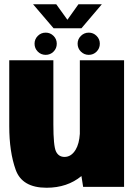

<svg xmlns="http://www.w3.org/2000/svg" viewBox="-20 -879 638 903"><path d="M371 0 363 -51Q296.5 4 199 4Q84 4 53.8 -80.5Q23.5 -165 23.5 -285.5V-595.5H231V-294Q231 -193 243.2 -167Q255.5 -141 283.5 -141Q315 -141 335.5 -174.5Q352.5 -202.5 355.5 -249.5V-595.5H563.5V0ZM195 -621Q173 -621 157.8 -636.2Q142.5 -651.5 142.5 -673.5Q142.5 -695 157.8 -710.2Q173 -725.5 195 -725.5Q216.5 -725.5 231.8 -710.2Q247 -695 247 -673.5Q247 -651.5 231.8 -636.2Q216.5 -621 195 -621ZM397.5 -621Q376 -621 360.5 -636.2Q345 -651.5 345 -673.5Q345 -695 360.5 -710.2Q376 -725.5 397.5 -725.5Q419 -725.5 434.2 -710.2Q449.5 -695 449.5 -673.5Q449.5 -651.5 434.2 -636.2Q419 -621 397.5 -621ZM232 -746 135.5 -859H244.5L297 -786L349 -859H459L363 -746Z"/></svg>

Font: Anybody Black
Style: Regular
Weight: 900
Designer: Tyler Finck
Foundry: Etcetera Type Company
Version: Version 1.010; ttfautohint (v1.8.3) -l 8 -r 50 -G 200 -x 14 